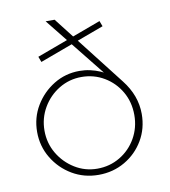

<svg xmlns="http://www.w3.org/2000/svg" viewBox="-78 -743 725 821"><g transform="rotate(-10 284.0 -333.0)"><path d="M285 10Q222 10 170.5 -20.5Q119 -51 88 -102.5Q57 -154 57 -216Q57 -278 87.5 -329Q118 -380 168.5 -411Q219 -442 280 -442Q304 -442 326.5 -437Q349 -432 370 -423Q391 -414 409 -401L399 -396L175 -676H214L456 -365Q511 -295 511 -215Q511 -152 481 -101Q451 -50 399.5 -20Q348 10 285 10ZM284 -17Q338 -17 382.5 -43.5Q427 -70 453 -115.5Q479 -161 479 -216Q479 -272 453 -317Q427 -362 382.5 -388.5Q338 -415 284 -415Q231 -415 186.5 -388Q142 -361 115.5 -315.5Q89 -270 89 -216Q89 -162 115.5 -117Q142 -72 186.5 -44.5Q231 -17 284 -17ZM127 -508 118 -532 402 -637 411 -613Z"/></g></svg>

Font: Marine Company Thin
Style: Regular
Weight: 100
Designer: Rodrigo Fuenzalida
Foundry: fragTYPE
Version: Version 1.000